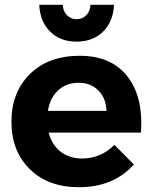

<svg xmlns="http://www.w3.org/2000/svg" viewBox="-20 -776 637 802"><path d="M307.6 -430.2Q256.3 -429.7 222.7 -398.4Q189 -367.2 180.2 -313H424.8Q422.9 -366.2 390.6 -398.4Q358.4 -430.7 307.6 -430.2ZM299.8 -695.8Q323.7 -695.8 340.3 -712.4Q356.9 -729 357.9 -755.9H456.1Q453.1 -686 410.6 -644Q368.2 -602.1 299.8 -602.1Q231.4 -602.1 189.5 -644Q147 -686 144 -755.9H242.2Q243.2 -729 259.8 -712.4Q276.4 -695.8 299.8 -695.8ZM105 -466.8Q182.6 -543 313.5 -543Q444.3 -543 511.7 -457.5Q579.1 -372.1 568.8 -222.2H183.1Q196.3 -171.4 232.9 -142.6Q270 -114.3 321.8 -113.8Q400.9 -113.8 458 -170.9L539.1 -88.9Q454.1 6.3 309.1 5.9Q181.2 5.9 104.5 -69.3Q27.8 -144.5 27.8 -267.6Q27.8 -390.6 105 -466.8Z"/></svg>

Font: TruenoSBd
Style: Demi
Weight: 600
Designer: Julieta Ulanovsky
Foundry: Julieta Ulanovsky
Version: Version 3.001b